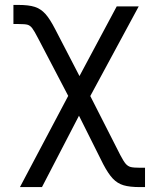

<svg xmlns="http://www.w3.org/2000/svg" viewBox="-20 -556 609 775"><path d="M281.2 -217.8H319.3L465.8 70.3Q478.5 94.7 487.3 105Q496.1 115.2 507.8 118.2Q519.5 121.1 544.9 121.1H565.4V199.2H544.9Q503.9 199.2 479 191.9Q454.1 184.6 435.5 165Q417 145.5 396.5 106.4L298.8 -88.9L149.4 199.2H60.5ZM54.7 -459H34.2V-536.1H54.7Q95.7 -536.1 120.1 -528.3Q144.5 -520.5 163.1 -500Q181.6 -479.5 203.1 -437.5L300.8 -249L451.2 -530.3H540L331.1 -143.6H268.6L133.8 -401.4Q118.2 -431.6 109.9 -442.4Q101.6 -453.1 91.3 -456.1Q81.1 -459 54.7 -459Z"/></svg>

Font: Pretendard GOV Variable
Style: Regular
Weight: 400
Designer: Base glyphs from Inter by Rasmus Andersson; Hangul glyphs from Noto Sans CJK(Source Han Sans) by Jang Soo-young and Kang
Foundry: Kil Hyung-jin
Version: Version 1.307;Glyphs 3.2 (3192)